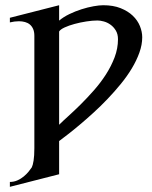

<svg xmlns="http://www.w3.org/2000/svg" viewBox="-20 -682 579 731"><path d="M429.2 -532.7Q429.2 -552.2 420.9 -565.9Q412.6 -579.6 400.6 -588.1Q388.7 -596.7 375.2 -600.3Q361.8 -604 351.1 -604Q332 -604 308.6 -600.3Q285.2 -596.7 263.7 -590.8Q242.2 -585 225.8 -577.4Q209.5 -569.8 205.1 -562V-207Q218.8 -220.7 240.5 -240.2Q262.2 -259.8 287.1 -284.4Q312 -309.1 337.4 -337.9Q362.8 -366.7 383.1 -398.2Q403.3 -429.7 416.3 -463.6Q429.2 -497.6 429.2 -532.7ZM205.1 -603.5Q221.2 -617.2 243.9 -628.2Q266.6 -639.2 290.3 -646.7Q314 -654.3 336.2 -658.2Q358.4 -662.1 373 -662.1Q411.1 -662.1 439.2 -650.9Q467.3 -639.6 485.6 -622.1Q503.9 -604.5 512.7 -582.8Q521.5 -561 521.5 -540Q521.5 -511.7 510.7 -481.7Q500 -451.7 481.9 -421.6Q463.9 -391.6 439.9 -362.3Q416 -333 389.6 -305.4Q363.3 -277.8 335.9 -252.9Q308.6 -228 283.9 -207.3Q259.3 -186.5 238.8 -170.7Q218.3 -154.8 205.1 -145V-18.6L17.6 29.3V10.7Q33.2 10.7 46.6 4.6Q60.1 -1.5 70.6 -10.3Q81.1 -19 88.9 -28.6Q96.7 -38.1 101.1 -44.9Q105 -52.7 107.9 -70.6Q110.8 -88.4 110.8 -117.7V-545.4Q110.8 -561 106.2 -571.5Q101.6 -582 93.8 -588.6Q85.9 -595.2 75.2 -598.1Q64.5 -601.1 52.2 -601.1Q35.2 -601.1 17.6 -596.7V-614.3L205.1 -662.1Z"/></svg>

Font: Doulos SIL
Style: Regular
Weight: 400
Designer: Walt Agee, Victor Gaultney, Peter Martin, Debbi Hosken
Foundry: SIL International
Version: Version 4.110; 2011; Maintenance release